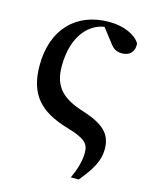

<svg xmlns="http://www.w3.org/2000/svg" viewBox="-117 -630 749 937"><g transform="rotate(15 257.5 -161.5)"><path d="M332.4 229.5H372.6C427.3 162.7 457 113.4 457 55C457 -19.6 418.5 -61.8 308.1 -97C198.3 -131.1 149.1 -179.5 149.1 -284.4C149.1 -441.8 231.2 -524.5 324.3 -524.5C340.8 -524.5 355.5 -522.7 377.3 -518.6L290 -537.2L352.2 -456.7C370.4 -430.9 386.5 -419.5 417.2 -419.5C450.6 -419.5 478.8 -439.6 475.8 -485.2C450.7 -526.1 389.9 -551.9 318.1 -551.9C149.1 -551.9 43.7 -439.4 43.7 -259.6C43.7 -115.6 107.5 -41.6 253.5 0.8C351.4 29.5 367.4 51.7 367.4 97.5C367.4 134.9 355.8 178 332.4 229.5Z"/></g></svg>

Font: Source Han Serif TW VF
Style: Regular
Weight: 250
Designer: Ryoko NISHIZUKA 西塚涼子 (kana & ideographs); Frank Grießhammer (Latin, Greek & Cyrillic); Wenlong ZHANG 张文龙 (bopomofo); San
Foundry: Adobe
Version: Version 2.002;hotconv 1.1.0;makeotfexe 2.6.0